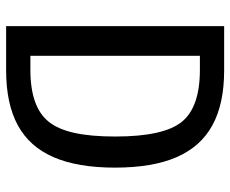

<svg xmlns="http://www.w3.org/2000/svg" viewBox="-84 -686 769 642"><g transform="rotate(90 301.0 -364.5)"><path d="M214.8 0Q326.7 0 398.4 -39.1Q470.2 -78.1 505.1 -158.7Q540 -239.3 540 -363.8Q540 -489.3 505.1 -569.8Q470.2 -650.4 398.4 -689.7Q326.7 -729 214.8 -729H66.9V0ZM166 -647.9H212.9Q338.4 -647.9 387.2 -586.9Q436 -526.4 436 -364.7Q436 -282.7 423.8 -228Q411.6 -173.3 386.7 -142.6Q337.9 -81.1 212.9 -81.1H166Z"/></g></svg>

Font: Hack Dev
Style: Regular
Weight: 400
Designer: Christopher Simpkins
Foundry: Christopher Simpkins
Version: Version 2.0315